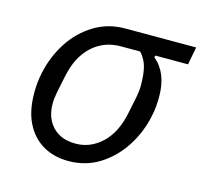

<svg xmlns="http://www.w3.org/2000/svg" viewBox="-83 -607 750 710"><g transform="rotate(15 292.0 -252.0)"><path d="M571 -448H446L444 -441Q471 -419 485 -385Q499 -351 499 -304Q499 -286 497.5 -268Q496 -250 492 -232Q479 -166 443.5 -110.5Q408 -55 355 -21.5Q302 12 235 12Q181 12 139 -12Q97 -36 73 -83Q49 -130 49 -200Q49 -220 51 -239Q53 -258 57 -277Q71 -343 106 -397Q141 -451 194 -483.5Q247 -516 313 -516H584ZM388 -448H313Q250 -448 204.5 -406.5Q159 -365 143 -286L130 -223Q128 -212 126.5 -200.5Q125 -189 125 -178Q125 -142 139 -115Q153 -88 179.5 -72.5Q206 -57 245 -57Q301 -57 345 -98Q389 -139 405 -218L418 -281Q420 -292 421.5 -303.5Q423 -315 423 -326Q423 -371 415.5 -398.5Q408 -426 388 -448Z"/></g></svg>

Font: IBM Plex Sans
Style: Italic
Weight: 400
Italic angle: -11.31°
Designer: Mike Abbink, Paul van der Laan, Pieter van Rosmalen
Foundry: Bold Monday
Version: Version 3.201